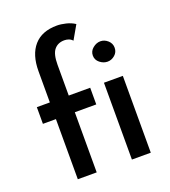

<svg xmlns="http://www.w3.org/2000/svg" viewBox="-141 -880 872 984"><g transform="rotate(-20 295.5 -388.5)"><path d="M114 0V-328H43V-419H114V-589Q114 -679 157 -728Q200 -777 282 -777Q304 -777 331 -770.5Q358 -764 379 -750L336 -675Q327 -685 315.5 -689Q304 -693 292 -693Q257 -693 237 -669Q217 -645 217 -587V-419H334V-328H217V0ZM409 -419H512V0H409ZM403 -569Q403 -593 422.5 -609Q442 -625 464 -625Q486 -625 504 -609Q522 -593 522 -569Q522 -545 504 -529.5Q486 -514 464 -514Q442 -514 422.5 -529.5Q403 -545 403 -569Z"/></g></svg>

Font: Josefin Sans Medium
Style: Regular
Weight: 500
Designer: Santiago Orozco
Foundry: Typemade
Version: Version 2.001